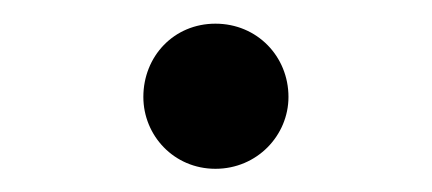

<svg xmlns="http://www.w3.org/2000/svg" viewBox="-20 -443 367 163"><path d="M162.9 -299.7C198.3 -299.7 224.9 -328.1 224.9 -360.7C224.9 -395.1 198.3 -422.9 162.9 -422.9C127.5 -422.9 101.7 -395.1 101.7 -360.7C101.7 -328.1 127.5 -299.7 162.9 -299.7Z"/></svg>

Font: Source Han Serif CN VF
Style: Regular
Weight: 250
Designer: Ryoko NISHIZUKA 西塚涼子 (kana & ideographs); Frank Grießhammer (Latin, Greek & Cyrillic); Wenlong ZHANG 张文龙 (bopomofo); San
Foundry: Adobe
Version: Version 2.002;hotconv 1.1.0;makeotfexe 2.6.0